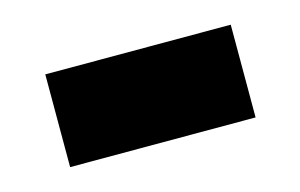

<svg xmlns="http://www.w3.org/2000/svg" viewBox="-36 -450 419 268"><g transform="rotate(-15 173.5 -316.0)"><path d="M40 -249V-383H308V-249Z"/></g></svg>

Font: Noto Sans Sinhala ExtraBold
Style: Regular
Weight: 800
Designer: Jelle Bosma - Monotype Design Team
Foundry: Monotype Imaging Inc.
Version: Version 2.006; ttfautohint (v1.8.4.7-5d5b)